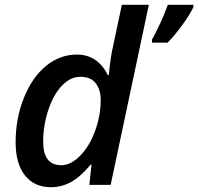

<svg xmlns="http://www.w3.org/2000/svg" viewBox="-20 -780 836 810"><path d="M304.2 -549.8Q391.6 -549.8 435.1 -462.9H439Q445.3 -534.2 457 -585L494.1 -759.8H607.9L446.8 0H356.9L366.2 -85.9H362.8Q319.8 -34.2 279.8 -12.2Q239.7 9.8 194.8 9.8Q125 9.8 85.4 -39.8Q45.9 -89.4 45.9 -180.2Q45.9 -280.3 80.8 -367.2Q115.7 -454.1 174.3 -502Q232.9 -549.8 304.2 -549.8ZM238.8 -83Q278.8 -83 318.1 -123Q357.4 -163.1 381.1 -227.5Q404.8 -292 404.8 -357.9Q404.8 -402.3 383.5 -429.2Q362.3 -456.1 318.8 -456.1Q277.3 -456.1 241.2 -418.5Q205.1 -380.9 183.6 -315.4Q162.1 -250 162.1 -182.1Q162.1 -83 238.8 -83ZM621.1 -612.8Q660.2 -683.1 688 -759.8H795.9V-750Q779.8 -716.3 746.6 -671.1Q713.4 -626 687 -600.1H621.1Z"/></svg>

Font: Open Sans Semibold
Style: Italic
Weight: 600
Italic angle: -12°
Foundry: Ascender Corporation
Version: Version 1.10